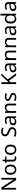

<svg xmlns="http://www.w3.org/2000/svg" viewBox="4228 -5028 810 9307"><g transform="rotate(-90 4633.5 -375.0)"><path d="M663 0H558L176 -593H172Q174 -570 175.5 -538.5Q177 -507 178.5 -471.5Q180 -436 180 -399V0H97V-714H201L582 -123H586Q585 -139 583.5 -171Q582 -203 580.5 -241Q579 -279 579 -311V-714H663Z M1311 -269Q1311 -202 1293.5 -150.5Q1276 -99 1243.5 -63Q1211 -27 1164.5 -8.5Q1118 10 1061 10Q1008 10 963 -8.5Q918 -27 885 -63Q852 -99 833.5 -150.5Q815 -202 815 -269Q815 -358 845 -419.5Q875 -481 931 -513.5Q987 -546 1064 -546Q1137 -546 1192.5 -513.5Q1248 -481 1279.5 -419.5Q1311 -358 1311 -269ZM906 -269Q906 -206 922.5 -159.5Q939 -113 974 -88Q1009 -63 1063 -63Q1117 -63 1152 -88Q1187 -113 1203.5 -159.5Q1220 -206 1220 -269Q1220 -333 1203 -378Q1186 -423 1151.5 -447.5Q1117 -472 1062 -472Q980 -472 943 -418Q906 -364 906 -269Z M1629 -62Q1649 -62 1670 -65.5Q1691 -69 1704 -73V-6Q1690 1 1664 5.5Q1638 10 1614 10Q1572 10 1536.5 -4.5Q1501 -19 1479 -55Q1457 -91 1457 -156V-468H1381V-510L1458 -545L1493 -659H1545V-536H1700V-468H1545V-158Q1545 -109 1568.5 -85.5Q1592 -62 1629 -62Z M2277 -269Q2277 -202 2259.5 -150.5Q2242 -99 2209.5 -63Q2177 -27 2130.5 -8.5Q2084 10 2027 10Q1974 10 1929 -8.5Q1884 -27 1851 -63Q1818 -99 1799.5 -150.5Q1781 -202 1781 -269Q1781 -358 1811 -419.5Q1841 -481 1897 -513.5Q1953 -546 2030 -546Q2103 -546 2158.5 -513.5Q2214 -481 2245.5 -419.5Q2277 -358 2277 -269ZM1872 -269Q1872 -206 1888.5 -159.5Q1905 -113 1940 -88Q1975 -63 2029 -63Q2083 -63 2118 -88Q2153 -113 2169.5 -159.5Q2186 -206 2186 -269Q2186 -333 2169 -378Q2152 -423 2117.5 -447.5Q2083 -472 2028 -472Q1946 -472 1909 -418Q1872 -364 1872 -269Z M3121 -191Q3121 -127 3090 -82.5Q3059 -38 3001.5 -14Q2944 10 2866 10Q2826 10 2789.5 6Q2753 2 2723 -5.5Q2693 -13 2670 -24V-110Q2706 -94 2759.5 -81Q2813 -68 2870 -68Q2923 -68 2959 -82Q2995 -96 3013 -122Q3031 -148 3031 -183Q3031 -218 3016 -242Q3001 -266 2964.5 -286.5Q2928 -307 2863 -330Q2817 -347 2782.5 -366.5Q2748 -386 2725 -411Q2702 -436 2690.5 -468Q2679 -500 2679 -542Q2679 -599 2708 -639.5Q2737 -680 2788.5 -702Q2840 -724 2907 -724Q2966 -724 3015 -713Q3064 -702 3104 -684L3076 -607Q3039 -623 2995.5 -634Q2952 -645 2905 -645Q2860 -645 2830 -632Q2800 -619 2785 -595.5Q2770 -572 2770 -541Q2770 -505 2785 -481Q2800 -457 2834 -438Q2868 -419 2926 -397Q2989 -374 3032.5 -347.5Q3076 -321 3098.5 -284Q3121 -247 3121 -191Z M3456 -545Q3554 -545 3601 -502Q3648 -459 3648 -365V0H3584L3567 -76H3563Q3540 -47 3515.5 -27.5Q3491 -8 3459.5 1Q3428 10 3383 10Q3335 10 3296.5 -7Q3258 -24 3236 -59.5Q3214 -95 3214 -149Q3214 -229 3277 -272.5Q3340 -316 3471 -320L3562 -323V-355Q3562 -422 3533 -448Q3504 -474 3451 -474Q3409 -474 3371 -461.5Q3333 -449 3300 -433L3273 -499Q3308 -518 3356 -531.5Q3404 -545 3456 -545ZM3482 -259Q3382 -255 3343.5 -227Q3305 -199 3305 -148Q3305 -103 3332.5 -82Q3360 -61 3403 -61Q3471 -61 3516 -98.5Q3561 -136 3561 -214V-262Z M4072 -546Q4168 -546 4217 -499.5Q4266 -453 4266 -349V0H4179V-343Q4179 -408 4150 -440Q4121 -472 4059 -472Q3970 -472 3936 -422Q3902 -372 3902 -278V0H3814V-536H3885L3898 -463H3903Q3921 -491 3947.5 -509.5Q3974 -528 4006 -537Q4038 -546 4072 -546Z M4781 -148Q4781 -96 4755 -61Q4729 -26 4681 -8Q4633 10 4567 10Q4511 10 4470.5 1Q4430 -8 4399 -24V-104Q4431 -88 4476.5 -74.5Q4522 -61 4569 -61Q4636 -61 4666 -82.5Q4696 -104 4696 -140Q4696 -160 4685 -176Q4674 -192 4645.5 -208Q4617 -224 4564 -244Q4512 -264 4475 -284Q4438 -304 4418 -332Q4398 -360 4398 -404Q4398 -472 4453.5 -509Q4509 -546 4599 -546Q4648 -546 4690.5 -536.5Q4733 -527 4770 -510L4740 -440Q4706 -454 4669 -464Q4632 -474 4593 -474Q4539 -474 4510.5 -456.5Q4482 -439 4482 -409Q4482 -387 4495 -371.5Q4508 -356 4538.5 -341.5Q4569 -327 4620 -307Q4671 -288 4707 -268Q4743 -248 4762 -219.5Q4781 -191 4781 -148Z M5733 0H5627L5374 -341L5301 -277V0H5211V-714H5301V-362Q5331 -396 5362 -430Q5393 -464 5424 -498L5617 -714H5722L5439 -403Z M6021 -545Q6119 -545 6166 -502Q6213 -459 6213 -365V0H6149L6132 -76H6128Q6105 -47 6080.5 -27.5Q6056 -8 6024.5 1Q5993 10 5948 10Q5900 10 5861.5 -7Q5823 -24 5801 -59.5Q5779 -95 5779 -149Q5779 -229 5842 -272.5Q5905 -316 6036 -320L6127 -323V-355Q6127 -422 6098 -448Q6069 -474 6016 -474Q5974 -474 5936 -461.5Q5898 -449 5865 -433L5838 -499Q5873 -518 5921 -531.5Q5969 -545 6021 -545ZM6047 -259Q5947 -255 5908.5 -227Q5870 -199 5870 -148Q5870 -103 5897.5 -82Q5925 -61 5968 -61Q6036 -61 6081 -98.5Q6126 -136 6126 -214V-262Z M6637 -546Q6733 -546 6782 -499.5Q6831 -453 6831 -349V0H6744V-343Q6744 -408 6715 -440Q6686 -472 6624 -472Q6535 -472 6501 -422Q6467 -372 6467 -278V0H6379V-536H6450L6463 -463H6468Q6486 -491 6512.5 -509.5Q6539 -528 6571 -537Q6603 -546 6637 -546Z M7255 -546Q7351 -546 7400 -499.5Q7449 -453 7449 -349V0H7362V-343Q7362 -408 7333 -440Q7304 -472 7242 -472Q7153 -472 7119 -422Q7085 -372 7085 -278V0H6997V-536H7068L7081 -463H7086Q7104 -491 7130.5 -509.5Q7157 -528 7189 -537Q7221 -546 7255 -546Z M7818 -545Q7916 -545 7963 -502Q8010 -459 8010 -365V0H7946L7929 -76H7925Q7902 -47 7877.5 -27.5Q7853 -8 7821.5 1Q7790 10 7745 10Q7697 10 7658.5 -7Q7620 -24 7598 -59.5Q7576 -95 7576 -149Q7576 -229 7639 -272.5Q7702 -316 7833 -320L7924 -323V-355Q7924 -422 7895 -448Q7866 -474 7813 -474Q7771 -474 7733 -461.5Q7695 -449 7662 -433L7635 -499Q7670 -518 7718 -531.5Q7766 -545 7818 -545ZM7844 -259Q7744 -255 7705.5 -227Q7667 -199 7667 -148Q7667 -103 7694.5 -82Q7722 -61 7765 -61Q7833 -61 7878 -98.5Q7923 -136 7923 -214V-262Z M8366 10Q8266 10 8206 -59.5Q8146 -129 8146 -267Q8146 -405 8206.5 -475.5Q8267 -546 8367 -546Q8409 -546 8440 -535.5Q8471 -525 8494 -507Q8517 -489 8533 -467H8539Q8538 -480 8535.5 -505.5Q8533 -531 8533 -546V-760H8621V0H8550L8537 -72H8533Q8517 -49 8494 -30.5Q8471 -12 8439.5 -1Q8408 10 8366 10ZM8380 -63Q8465 -63 8499.5 -109.5Q8534 -156 8534 -250V-266Q8534 -366 8501 -419.5Q8468 -473 8379 -473Q8308 -473 8272.5 -416.5Q8237 -360 8237 -265Q8237 -169 8272.5 -116Q8308 -63 8380 -63Z M8994 -545Q9092 -545 9139 -502Q9186 -459 9186 -365V0H9122L9105 -76H9101Q9078 -47 9053.5 -27.5Q9029 -8 8997.5 1Q8966 10 8921 10Q8873 10 8834.5 -7Q8796 -24 8774 -59.5Q8752 -95 8752 -149Q8752 -229 8815 -272.5Q8878 -316 9009 -320L9100 -323V-355Q9100 -422 9071 -448Q9042 -474 8989 -474Q8947 -474 8909 -461.5Q8871 -449 8838 -433L8811 -499Q8846 -518 8894 -531.5Q8942 -545 8994 -545ZM9020 -259Q8920 -255 8881.5 -227Q8843 -199 8843 -148Q8843 -103 8870.5 -82Q8898 -61 8941 -61Q9009 -61 9054 -98.5Q9099 -136 9099 -214V-262Z"/></g></svg>

Font: Noto Sans Kannada
Style: Regular
Weight: 400
Designer: Jelle Bosma - Monotype Design Team
Foundry: Monotype Imaging Inc.
Version: Version 2.003